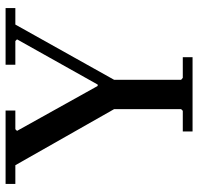

<svg xmlns="http://www.w3.org/2000/svg" viewBox="-31 -679 710 688"><g transform="rotate(-90 324.0 -335.0)"><path d="M9 -635V-670H272V-635H205L199 -629L360 -340H365L527 -629L521 -635H436V-670H639V-635H580L382 -281V-41L389 -35H463V0H197V-35H271L277 -41V-281L76 -635Z"/></g></svg>

Font: Brygada 1918 Medium
Style: Regular
Weight: 500
Designer: Mateusz Machalski | Borys Kosmynka | Przemek Hoffer
Foundry: NIEPODLEGLA 2018
Version: Version 3.006